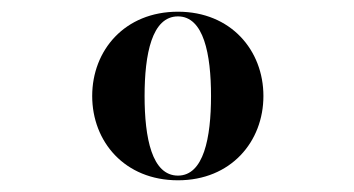

<svg xmlns="http://www.w3.org/2000/svg" viewBox="-20 -783 604 328"><path d="M137.5 -619C137.5 -541 193 -475 284 -475C374.5 -475 430 -541 430 -619C430 -697 374.5 -763 284 -763C193 -763 137.5 -697 137.5 -619ZM227 -619C227 -690.5 239.5 -755 284 -755C328 -755 340.5 -690.5 340.5 -619C340.5 -547.5 328 -483 284 -483C239.5 -483 227 -547.5 227 -619Z"/></svg>

Font: Bodoni* 16pt
Style: Bold
Weight: 700
Version: Version 2.3